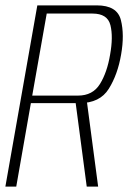

<svg xmlns="http://www.w3.org/2000/svg" viewBox="-36 -695 482 715"><path d="M-16 0H24.5L79 -311H260Q336 -311 369.2 -364.5Q402.5 -418 415 -492Q428 -565.5 414.2 -620.2Q400.5 -675 324.5 -675H103ZM287 0H329.5L286 -328.5L244.5 -321ZM84 -339 138 -644.5H308.5Q364.5 -644.5 375.2 -601.2Q386 -558 374 -491.5Q363 -425.5 336.2 -382.2Q309.5 -339 254.5 -339Z"/></svg>

Font: Anybody SemiCondensed ExtraLight
Style: Italic
Weight: 250
Width: 4
Italic angle: -10°
Version: Version 1.113;gftools[0.9.25]